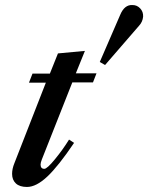

<svg xmlns="http://www.w3.org/2000/svg" viewBox="-20 -734 588 762"><path d="M28 -44Q28 -64 37 -86L162 -406H95L109 -442H178L210 -522L317 -532L281 -443H363L349 -407H267L146 -101Q141 -88 141 -81Q141 -64 156 -64Q167 -64 198.5 -102.5Q230 -141 254 -180L274 -167Q212 -75 168 -33.5Q124 8 87 8Q58 8 43 -6Q28 -20 28 -44ZM376 -488 457 -675Q474 -716 506 -714Q524 -714 536.5 -700.5Q549 -687 548 -668Q546 -647 532 -632L397 -476Z"/></svg>

Font: Ibarra Real Nova
Style: Bold Italic
Weight: 700
Italic angle: -22°
Designer: Jose Maria Ribagorda & Octavio Pardo
Foundry: Octavio Pardo
Version: Version 1.014